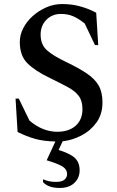

<svg xmlns="http://www.w3.org/2000/svg" viewBox="-20 -690 581 950"><path d="M275 240Q219 240 193 211V198H196Q222 210 257 210Q286 210 299 199Q312 188 312 171Q312 149 291 135Q270 121 211 103L254 10Q196 9 153.5 -3Q111 -15 67 -37L57 -202H73L126 -93Q161 -64 195 -51Q229 -38 263 -38Q321 -38 354.5 -68Q388 -98 388 -150Q388 -191 369.5 -215.5Q351 -240 314.5 -259.5Q278 -279 225 -305Q154 -339 116 -376.5Q78 -414 78 -482Q78 -518 95.5 -551.5Q113 -585 143 -611.5Q173 -638 210 -654Q247 -670 287 -670Q334 -670 375 -659Q416 -648 456 -627L466 -467H450L399 -574Q367 -599 341 -610Q315 -621 281 -621Q238 -621 209.5 -592Q181 -563 181 -519Q181 -470 211.5 -442Q242 -414 310 -382Q370 -353 409.5 -326.5Q449 -300 468 -267Q487 -234 487 -183Q487 -125 457.5 -84Q428 -43 382.5 -19.5Q337 4 290 9L270 52Q328 70 351 92Q374 114 374 153Q374 190 348 215Q322 240 275 240Z"/></svg>

Font: Spectral Medium
Style: Regular
Weight: 500
Designer: Jean-Baptiste Levee
Foundry: Production Type
Version: Version 2.001